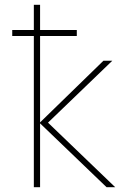

<svg xmlns="http://www.w3.org/2000/svg" viewBox="-20 -780 540 800"><path d="M121 0V-630H31V-655H121V-760H147V-655H300V-630H147V-270L411 -527H448L180 -269L460 0H424L147 -266V0Z"/></svg>

Font: Noto Sans Mono ExtraCondensed Thin
Style: Regular
Weight: 100
Width: 2
Designer: Monotype Design Team
Foundry: Monotype Imaging Inc.
Version: Version 2.014; ttfautohint (v1.8.4.7-5d5b)